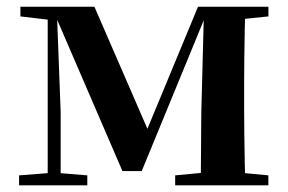

<svg xmlns="http://www.w3.org/2000/svg" viewBox="-20 -556 863 576"><path d="M347.3 -42.8 145.5 -510.6H135.7V-535.7H263.3L433.1 -144.6H411.9L574 -535.7H607.2V-512.1H598.2L405.2 -42.8ZM582.3 0 583.9 -217.9 592.2 -535.7H716.1Q715.1 -511 714.3 -468.7Q713.4 -426.4 712.9 -381Q712.4 -335.7 712.4 -301.2V-234.8Q712.4 -200 712.9 -154.7Q713.4 -109.4 714.3 -67.4Q715.1 -25.5 716.1 0ZM37.2 0V-29.9L132.9 -37.3H151.5L241.9 -29.9V0ZM505.5 0V-29.9L614.3 -40.2H676.6L785.1 -29.9V0ZM41.2 -506.8V-535.7H147.8V-495.5H136.5ZM123.1 0V-535.7H150.1L162 -219.6V0ZM644.6 -495.5V-535.7H785.3V-506.8L676.9 -495.5Z"/></svg>

Font: Noto Serif TC
Style: Regular
Weight: 200
Designer: Ryoko NISHIZUKA 西塚涼子 (kana & ideographs); Frank Grießhammer (Latin, Greek & Cyrillic); Wenlong ZHANG 张文龙 (bopomofo); San
Foundry: Adobe
Version: Version 2.001;hotconv 1.1.0;makeotfexe 2.6.0